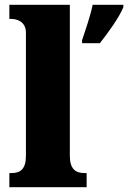

<svg xmlns="http://www.w3.org/2000/svg" viewBox="-20 -780 534 800"><path d="M19 0H341V-59H331C296 -59 271 -75 271 -130V-760H19V-701H29C44 -701 88 -694 88 -644V-130C88 -75 64 -59 29 -59H19ZM322 -613V-600H396C431 -644 477 -708 494 -750V-760H366C358 -718 335 -651 322 -613Z"/></svg>

Font: Noto Serif Sinhala SemiCondensed Black
Style: Regular
Weight: 900
Width: 4
Designer: Jelle Bosma - Monotype Design Team
Foundry: Monotype Imaging Inc.
Version: Version 2.007